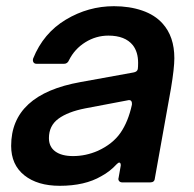

<svg xmlns="http://www.w3.org/2000/svg" viewBox="-20 -589 626 620"><path d="M16 -118Q16 -284 240 -324L411 -355Q423 -357 425 -366Q426 -373 426 -386Q426 -421 409 -443Q384 -474 330 -474Q290 -474 255.5 -452.5Q221 -431 203 -395Q198 -383 187 -383H98Q91 -383 88 -388Q85 -393 87 -400Q120 -482 192.5 -525.5Q265 -569 348 -569Q398 -569 439 -555Q480 -541 505 -513Q543 -471 543 -401Q543 -369 532 -303L480 -13Q479 0 465 0H375Q368 0 364.5 -4.5Q361 -9 363 -15L369 -49L370 -55Q370 -64 365 -64Q362 -64 357 -59Q335 -35 307 -20Q254 11 173 11Q101 11 58.5 -23Q16 -57 16 -118ZM296 -102Q344 -124 369 -160Q394 -196 406 -251V-255Q406 -261 402.5 -264Q399 -267 392 -265L255 -239Q199 -228 168.5 -205.5Q138 -183 138 -143Q138 -115 158.5 -100Q179 -85 216 -85Q257 -85 296 -102Z"/></svg>

Font: Open Sauce Two SemiBold Italic
Style: Regular
Weight: 600
Italic angle: -10°
Designer: Alfredo Marco Pradil
Foundry: Creative Sauce Fz LLC
Version: Version 1.477